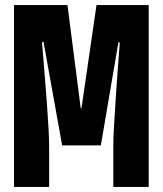

<svg xmlns="http://www.w3.org/2000/svg" viewBox="-20 -734 640 754"><path d="M35 0V-714H245L297 -309H300L359 -714H564V0H425V-162Q425 -188 427.5 -234Q430 -280 433.5 -332.5Q437 -385 440.5 -435Q444 -485 447 -521Q450 -557 450 -568H445L376 -163H224L151 -569H145Q146 -556 149 -519.5Q152 -483 156 -433.5Q160 -384 164 -331Q168 -278 170.5 -231.5Q173 -185 173 -157V0Z"/></svg>

Font: Noto Sans Mono ExtraBold
Style: Regular
Weight: 800
Designer: Monotype Design Team
Foundry: Monotype Imaging Inc.
Version: Version 2.014